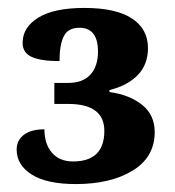

<svg xmlns="http://www.w3.org/2000/svg" viewBox="-20 -844 440 484"><path d="M22 -467Q22 -490 40 -504Q58 -518 92 -518Q92 -481 111 -459Q130 -437 164 -437Q243 -437 243 -514Q243 -582 152 -582H117V-635H152Q189 -635 208 -656Q227 -677 227 -714Q227 -774 180 -774Q151 -774 140.5 -752Q130 -730 130 -690Q83 -690 60 -700.5Q37 -711 37 -736Q37 -775 76.5 -799.5Q116 -824 193 -824Q272 -824 312.5 -797.5Q353 -771 353 -723Q353 -681 327 -654.5Q301 -628 256 -617V-612Q307 -605 338.5 -579.5Q370 -554 370 -511Q370 -448 314.5 -414Q259 -380 171 -380Q98 -380 60 -404Q22 -428 22 -467Z"/></svg>

Font: Noto Serif ExtraBold
Style: Regular
Weight: 800
Designer: Monotype Design Team
Foundry: Monotype Imaging Inc.
Version: Version 1.001